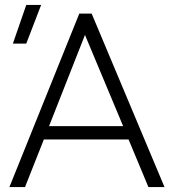

<svg xmlns="http://www.w3.org/2000/svg" viewBox="-20 -755 702 775"><path d="M18 0 300 -700H350L644 0H579L499 -192H157L81 0ZM178 -246H477L323 -614ZM32 -579 86 -735H146L86 -579Z"/></svg>

Font: Geologica-Sharp
Style: Regular
Weight: 100
Designer: Sindre Bremnes, Frode Helland
Foundry: Monokrom Skriftforlag AS
Version: Version 1.010;gftools[0.9.28]